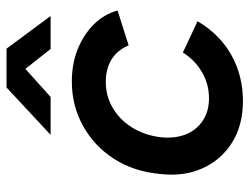

<svg xmlns="http://www.w3.org/2000/svg" viewBox="-108 -644 764 588"><g transform="rotate(-90 274.0 -350.0)"><path d="M259 12Q184 12 131 -21.5Q78 -55 52.5 -112Q27 -169 35 -239Q42 -321 81 -382Q120 -443 182 -477.5Q244 -512 318 -512Q373 -512 417.5 -494Q462 -476 493 -445Q524 -414 536 -372L429 -338Q415 -372 386.5 -390Q358 -408 317 -408Q274 -408 238 -387Q202 -366 178.5 -329Q155 -292 148 -243Q143 -199 155.5 -165.5Q168 -132 197 -112Q226 -92 267 -92Q311 -92 348 -114Q385 -136 407 -172L503 -127Q463 -59 399.5 -23.5Q336 12 259 12ZM155 -577 300 -712H418V-709L271 -577ZM418 -577 313 -710 314 -712H419L519 -577Z"/></g></svg>

Font: Figtree SemiBold
Style: Italic
Weight: 600
Italic angle: -9.5°
Foundry: Erik Kennedy
Version: Version 2.001;gftools[0.9.30]